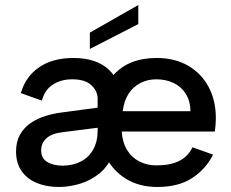

<svg xmlns="http://www.w3.org/2000/svg" viewBox="-20 -738 922 765"><path d="M531 -718V-642L338 -543V-608ZM607 7Q535 7 482 -25.5Q429 -58 400 -116.5Q371 -175 371 -253Q371 -371 432 -439Q493 -507 604 -507Q676 -507 729 -476.5Q782 -446 811 -392Q840 -338 840 -267Q840 -255 839 -242Q838 -229 836 -214H465Q468 -170 486.5 -140Q505 -110 535.5 -94.5Q566 -79 604 -79Q658 -79 693.5 -96.5Q729 -114 747 -151L829 -122Q800 -64 745.5 -28.5Q691 7 607 7ZM739 -295Q738 -336 720 -364.5Q702 -393 671.5 -407.5Q641 -422 602 -422Q568 -422 539 -407Q510 -392 492 -364Q474 -336 469 -295ZM423 -199 431 -127Q413 -77 377.5 -48Q342 -19 299 -6Q256 7 215 7Q165 7 126.5 -9Q88 -25 66 -56.5Q44 -88 44 -134Q44 -174 60 -202Q76 -230 102.5 -248Q129 -266 161.5 -276Q194 -286 227 -290L369 -309V-345Q369 -375 344 -398.5Q319 -422 268 -422Q223 -422 190.5 -401Q158 -380 147 -337L63 -367Q82 -433 136 -470Q190 -507 272 -507Q365 -507 414.5 -459.5Q464 -412 464 -336V-234ZM369 -229 235 -212Q187 -207 165.5 -187.5Q144 -168 144 -139Q144 -107 168.5 -92.5Q193 -78 229 -78Q270 -78 302 -94.5Q334 -111 351.5 -142.5Q369 -174 369 -217Z"/></svg>

Font: Albert Sans Medium
Style: Regular
Weight: 500
Designer: Andreas Rasmussen
Foundry: a.Foundry
Version: Version 1.025